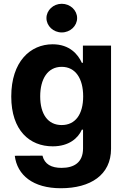

<svg xmlns="http://www.w3.org/2000/svg" viewBox="-20 -789 673 1025"><path d="M304.7 215.9C463.1 215.9 572.8 144.9 572.8 5.3V-545.5H422.6V-453.8H416.9C396.7 -498.2 352.3 -552.6 261 -552.6C141.3 -552.6 40.1 -459.5 40.1 -273.8C40.1 -92.3 138.5 -7.8 261.4 -7.8C348.4 -7.8 397 -51.5 416.9 -96.6H423.3V3.2C423.3 78.1 375.7 107.2 308.6 107.2C254.6 107.2 218 88.1 206.7 41.9L58.9 42.6C71.7 146 156.2 215.9 304.7 215.9ZM194.6 -274.5C194.6 -367.2 234.4 -432.2 309.3 -432.2C382.8 -432.2 424 -370 424 -274.5C424 -178.3 382.1 -121.4 309.3 -121.4C235.1 -121.4 194.6 -180.4 194.6 -274.5ZM228 -692.5C228 -650.2 264.9 -615.8 309.7 -615.8C354.8 -615.8 391.7 -650.2 391.7 -692.5C391.7 -734.4 354.8 -768.8 309.7 -768.8C264.9 -768.8 228 -734.4 228 -692.5Z"/></svg>

Font: Margiela Sans
Style: Bold
Weight: 700
Designer: Stefan Endress, Andreas Faust
Version: Version 1.100;FEAKit 1.0